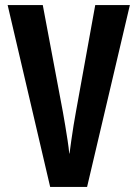

<svg xmlns="http://www.w3.org/2000/svg" viewBox="-20 -734 540 754"><path d="M177 0 10 -714H148L227 -294Q231 -272 236 -242Q241 -212 245.5 -182.5Q250 -153 252 -131H253Q256 -153 260 -182.5Q264 -212 269 -242Q274 -272 278 -294L354 -714H490L322 0Z"/></svg>

Font: Noto Sans Mono ExtraCondensed
Style: Bold
Weight: 700
Width: 2
Designer: Monotype Design Team
Foundry: Monotype Imaging Inc.
Version: Version 2.014